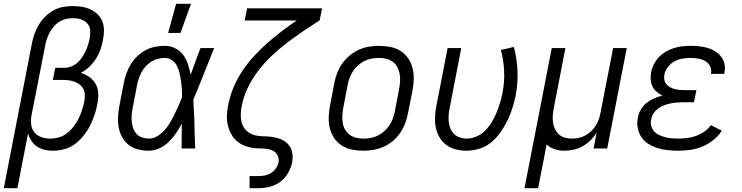

<svg xmlns="http://www.w3.org/2000/svg" viewBox="-47 -784 3917 1014"><path d="M-27 210 122 -557Q127 -582 136 -607Q145 -632 159 -655Q173 -678 193 -697.5Q213 -717 237 -730Q261 -743 287 -747.5Q313 -752 338 -752Q363 -752 386.5 -748Q410 -744 431.5 -734Q453 -724 469 -708Q485 -692 493.5 -670.5Q502 -649 502 -624Q502 -599 497 -574Q493 -549 484 -523.5Q475 -498 460.5 -475Q446 -452 425.5 -432Q405 -412 380 -399Q406 -391 426.5 -376Q447 -361 459 -339Q471 -317 472 -289.5Q473 -262 467 -234Q462 -205 452 -176Q442 -147 428 -119.5Q414 -92 394 -67Q374 -42 348.5 -23Q323 -4 292.5 4Q262 12 233 12Q210 12 188 7Q166 2 148.5 -10Q131 -22 119 -40Q107 -58 101 -79L45 210ZM218 -52Q241 -52 264 -58.5Q287 -65 307 -80.5Q327 -96 342 -116Q357 -136 368 -157.5Q379 -179 386 -201.5Q393 -224 398 -247Q401 -264 401 -281Q401 -298 394 -312.5Q387 -327 375 -336.5Q363 -346 347.5 -352Q332 -358 315.5 -360Q299 -362 282 -362H232L245 -426H295Q312 -426 329.5 -433Q347 -440 361.5 -452.5Q376 -465 386.5 -481Q397 -497 405 -514Q413 -531 418.5 -548.5Q424 -566 427 -584Q431 -605 429 -626Q427 -647 413 -661.5Q399 -676 379.5 -682Q360 -688 338 -688Q320 -688 302 -684Q284 -680 267.5 -670Q251 -660 238 -645Q225 -630 216 -613.5Q207 -597 201 -579.5Q195 -562 192 -545L119 -173Q115 -148 118 -124.5Q121 -101 135.5 -84Q150 -67 172 -59.5Q194 -52 218 -52Z M740 12Q710 12 682 5Q654 -2 633 -18.5Q612 -35 598.5 -59Q585 -83 580 -110.5Q575 -138 576.5 -167.5Q578 -197 584 -227L607 -347Q612 -372 621 -397Q630 -422 644 -445Q658 -468 678 -487Q698 -506 722 -519Q746 -532 772 -537Q798 -542 823 -542Q853 -542 878.5 -529Q904 -516 920.5 -494Q937 -472 945.5 -445Q954 -418 960 -390L961 -392Q974 -427 986 -461.5Q998 -496 1012 -530H1084Q1056 -462 1029.5 -394Q1003 -326 974 -258Q976 -233 976.5 -208Q977 -183 979 -158Q980 -118 981 -78.5Q982 -39 984 0H912Q912 -33 912.5 -65.5Q913 -98 913 -131Q899 -105 882.5 -80.5Q866 -56 844.5 -35Q823 -14 795 -1Q767 12 740 12ZM740 -52Q763 -52 785 -65.5Q807 -79 823.5 -98Q840 -117 852.5 -138.5Q865 -160 875.5 -182Q886 -204 896 -226Q906 -248 914 -270Q915 -292 913.5 -313.5Q912 -335 909 -356Q906 -377 901.5 -397Q897 -417 888 -435Q879 -453 862.5 -465.5Q846 -478 824 -478Q806 -478 787.5 -473.5Q769 -469 753 -459Q737 -449 723.5 -434.5Q710 -420 701 -403.5Q692 -387 686 -369.5Q680 -352 677 -335L654 -215Q650 -196 648.5 -177Q647 -158 649 -140Q651 -122 657 -105.5Q663 -89 674.5 -76.5Q686 -64 703.5 -58Q721 -52 740 -52Z M841 -610 883 -764H962L906 -610Z M1271 210V146H1318Q1334 146 1351.5 142.5Q1369 139 1384.5 129.5Q1400 120 1410.5 104.5Q1421 89 1424 73Q1427 55 1420 39Q1413 23 1399 14.5Q1385 6 1367.5 3Q1350 0 1332 0Q1314 0 1296.5 -2Q1279 -4 1262 -8.5Q1245 -13 1230 -21Q1215 -29 1203 -39.5Q1191 -50 1181.5 -64Q1172 -78 1165.5 -93.5Q1159 -109 1155.5 -125.5Q1152 -142 1151.5 -160Q1151 -178 1153 -196Q1155 -214 1159 -232V-233Q1168 -279 1186.5 -323Q1205 -367 1232 -408Q1259 -449 1292.5 -485.5Q1326 -522 1363 -555Q1400 -588 1439.5 -618Q1479 -648 1520 -676H1245L1258 -740H1654L1641 -676Q1596 -648 1552 -618Q1508 -588 1465.5 -555.5Q1423 -523 1384.5 -486Q1346 -449 1314 -406.5Q1282 -364 1260 -317Q1238 -270 1229 -221Q1225 -200 1224.5 -179.5Q1224 -159 1228.5 -140Q1233 -121 1244.5 -105.5Q1256 -90 1272.5 -80.5Q1289 -71 1309 -67.5Q1329 -64 1349.5 -64Q1370 -64 1390 -61Q1410 -58 1429 -51.5Q1448 -45 1463 -33Q1478 -21 1487 -4.5Q1496 12 1498 32Q1500 52 1496 73Q1490 102 1474 130Q1458 158 1432.5 176.5Q1407 195 1377 202.5Q1347 210 1318 210Z M1872 12Q1841 12 1811.5 6Q1782 0 1758 -15.5Q1734 -31 1718 -54.5Q1702 -78 1695 -106.5Q1688 -135 1689 -165.5Q1690 -196 1696 -227L1719 -347Q1724 -373 1734 -399Q1744 -425 1760.5 -448.5Q1777 -472 1800 -491Q1823 -510 1848.5 -521.5Q1874 -533 1901 -537.5Q1928 -542 1954 -542Q1985 -542 2015 -536Q2045 -530 2069 -514.5Q2093 -499 2109 -475.5Q2125 -452 2132 -423.5Q2139 -395 2138 -364.5Q2137 -334 2131 -303L2107 -183Q2102 -157 2092 -131Q2082 -105 2066 -81.5Q2050 -58 2027 -39Q2004 -20 1978 -8.5Q1952 3 1925 7.5Q1898 12 1872 12ZM1873 -52Q1892 -52 1911 -55.5Q1930 -59 1948.5 -68Q1967 -77 1982.5 -91Q1998 -105 2009.5 -122Q2021 -139 2027.5 -158Q2034 -177 2038 -195L2061 -315Q2065 -336 2066 -356Q2067 -376 2063.5 -395Q2060 -414 2051 -430.5Q2042 -447 2027 -458Q2012 -469 1993 -473.5Q1974 -478 1954 -478Q1935 -478 1915.5 -474.5Q1896 -471 1878 -462Q1860 -453 1844 -439Q1828 -425 1817 -408Q1806 -391 1799 -372Q1792 -353 1789 -335L1766 -215Q1762 -194 1761 -174Q1760 -154 1763 -135Q1766 -116 1775.5 -99.5Q1785 -83 1800 -72Q1815 -61 1834 -56.5Q1853 -52 1873 -52Z M2416 12Q2387 12 2359 4.5Q2331 -3 2309.5 -19Q2288 -35 2274 -59Q2260 -83 2254.5 -110.5Q2249 -138 2250.5 -167.5Q2252 -197 2258 -227L2317 -530H2389L2328 -215Q2324 -196 2322.5 -177Q2321 -158 2323 -139.5Q2325 -121 2332 -104.5Q2339 -88 2351.5 -76Q2364 -64 2381.5 -58Q2399 -52 2418 -52Q2443 -52 2469 -63Q2495 -74 2515 -94Q2535 -114 2549.5 -138Q2564 -162 2574.5 -187.5Q2585 -213 2593 -238.5Q2601 -264 2606 -289Q2618 -349 2615.5 -407.5Q2613 -466 2598 -520L2667 -536Q2683 -476 2686 -410Q2689 -344 2676 -278Q2669 -244 2658.5 -211Q2648 -178 2632.5 -146.5Q2617 -115 2596 -85Q2575 -55 2547 -32Q2519 -9 2484.5 1.5Q2450 12 2416 12Z M2723 210 2867 -530H2939L2878 -215Q2874 -195 2872.5 -175.5Q2871 -156 2873.5 -137.5Q2876 -119 2884 -102.5Q2892 -86 2905 -74Q2918 -62 2936 -57Q2954 -52 2974 -52Q2991 -52 3008.5 -55.5Q3026 -59 3043 -68Q3060 -77 3074 -90Q3088 -103 3098 -118.5Q3108 -134 3114.5 -151.5Q3121 -169 3124 -186L3191 -530H3263L3160 0H3088L3104 -83Q3090 -61 3071 -42.5Q3052 -24 3030 -11.5Q3008 1 2983 6.5Q2958 12 2934 12Q2907 12 2882.5 4Q2858 -4 2840 -21L2795 210Z M3535 12Q3507 12 3479.5 9Q3452 6 3426 -2Q3400 -10 3377.5 -24Q3355 -38 3340.5 -59.5Q3326 -81 3321 -108Q3316 -135 3322 -164Q3326 -185 3337.5 -205.5Q3349 -226 3367.5 -240.5Q3386 -255 3407.5 -264.5Q3429 -274 3451 -279Q3435 -287 3420.5 -299.5Q3406 -312 3398.5 -328Q3391 -344 3389.5 -363.5Q3388 -383 3392 -403Q3396 -425 3407 -446Q3418 -467 3434 -483.5Q3450 -500 3471 -512Q3492 -524 3513.5 -530.5Q3535 -537 3557 -539.5Q3579 -542 3601 -542Q3624 -542 3647 -539.5Q3670 -537 3691.5 -530.5Q3713 -524 3731 -512.5Q3749 -501 3762 -484Q3775 -467 3779.5 -445Q3784 -423 3779 -399L3778 -394H3707L3708 -397Q3712 -417 3703 -434.5Q3694 -452 3677.5 -461.5Q3661 -471 3641.5 -474.5Q3622 -478 3601 -478Q3580 -478 3558 -474.5Q3536 -471 3516 -460.5Q3496 -450 3481 -431Q3466 -412 3462 -391Q3459 -377 3461.5 -363.5Q3464 -350 3472 -340Q3480 -330 3491.5 -323.5Q3503 -317 3516.5 -313.5Q3530 -310 3544 -309Q3558 -308 3572 -308H3631L3618 -244H3559Q3543 -244 3526.5 -242.5Q3510 -241 3493 -237.5Q3476 -234 3460 -228Q3444 -222 3429.5 -211.5Q3415 -201 3405 -185.5Q3395 -170 3392 -154Q3388 -136 3392.5 -119Q3397 -102 3408 -90Q3419 -78 3434 -71Q3449 -64 3466 -59.5Q3483 -55 3500.5 -53.5Q3518 -52 3536 -52Q3559 -52 3582 -55Q3605 -58 3628 -66Q3651 -74 3672 -88.5Q3693 -103 3707 -123L3765 -94Q3748 -66 3720 -44Q3692 -22 3661 -9.5Q3630 3 3598 7.5Q3566 12 3535 12Z"/></svg>

Font: Lode
Style: Italic
Weight: 400
Italic angle: -11°
Monospace: yes
Designer: Belleve Invis
Foundry: Belleve Invis
Version: Version 29.2.0; ttfautohint (v1.8.3)